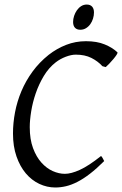

<svg xmlns="http://www.w3.org/2000/svg" viewBox="-20 -811 537 844"><path d="M496.1 -581.1Q498 -578.6 492.7 -570.3Q487.3 -562 478.8 -551.8Q470.2 -541.5 460.7 -531.5Q451.2 -521.5 444.8 -516.1L430.2 -520Q410.2 -542 381.6 -556.4Q353 -570.8 313 -570.8Q293.5 -570.8 269 -561.5Q244.6 -552.2 225.1 -537.1Q194.3 -513.2 172.6 -477.1Q150.9 -440.9 137.2 -401.1Q123.5 -361.3 117.2 -322Q110.8 -282.7 110.8 -252Q110.8 -198.7 125.2 -159.9Q139.6 -121.1 162.4 -95.9Q185.1 -70.8 212.2 -58.8Q239.3 -46.9 265.1 -46.9Q292.5 -46.9 330.8 -64.2Q369.1 -81.5 423.8 -125Q426.3 -124 428.2 -120.8Q430.2 -117.7 432.1 -114.3Q434.1 -110.8 435.5 -107.7Q437 -104.5 438 -103Q404.8 -69.8 375.7 -47.4Q346.7 -24.9 320.3 -11.5Q293.9 2 270 7.6Q246.1 13.2 223.1 13.2Q186.5 13.2 152.8 -2.7Q119.1 -18.6 93.5 -48.8Q67.9 -79.1 52.5 -123.3Q37.1 -167.5 37.1 -224.1Q37.1 -270 46.1 -317.6Q55.2 -365.2 74.2 -410.4Q93.3 -455.6 123 -496.3Q152.8 -537.1 193.8 -569.8Q229.5 -597.7 270.8 -613.8Q312 -629.9 357.9 -629.9Q406.2 -629.9 440.4 -615.7Q474.6 -601.6 496.1 -581.1ZM393.1 -756.3Q393.1 -742.7 388.9 -729.2Q384.8 -715.8 377 -704.8Q369.1 -693.8 357.9 -687Q346.7 -680.2 333 -680.2Q317.9 -680.2 309.6 -689Q301.3 -697.8 301.3 -714.4Q301.3 -727.5 305.7 -741Q310.1 -754.4 317.9 -765.6Q325.7 -776.9 336.7 -783.9Q347.7 -791 361.3 -791Q376.5 -791 384.8 -782Q393.1 -772.9 393.1 -756.3Z"/></svg>

Font: Gentium Plus
Style: Italic
Weight: 400
Italic angle: -8°
Designer: J. Victor Gaultney, Annie Olsen, Iska Routamaa
Foundry: SIL International
Version: Version 1.510